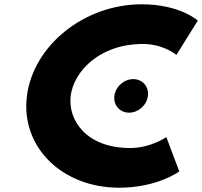

<svg xmlns="http://www.w3.org/2000/svg" viewBox="-20 -860 942 895"><path d="M601 -491.2C644.3 -491.2 674.9 -456.3 669.6 -413C664.3 -369.7 625.1 -334.8 581.8 -334.8C538.4 -334.8 507.9 -369.7 513.2 -413C518.5 -456.3 557.6 -491.2 601 -491.2ZM587 -170C380.1 -170 295.9 -302 309.5 -413C323 -523 439.7 -655 646.6 -655C742.6 -655 802.3 -604 802.3 -604L902 -764C902 -764 819.3 -840 640.3 -840C372.9 -840 134.4 -648 105.3 -411C76.3 -175 269.1 15 535.3 15C714.3 15 815.7 -61 815.7 -61L755.3 -221C755.3 -221 683 -170 587 -170Z"/></svg>

Font: Hussar
Style: BdSuprExtOblOne
Weight: 700
Foundry: Cannot Into Space Fonts
Version: Version 2.00